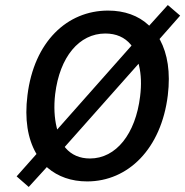

<svg xmlns="http://www.w3.org/2000/svg" viewBox="-20 -708 735 762"><path d="M532 -447C540 -413 542 -372 536 -325C518 -177 441 -79 337 -79C297 -79 264 -93 240 -121L237 -125L530 -455ZM205 -202C196 -239 193 -284 199 -335C217 -482 294 -575 398 -575C441 -575 475 -560 499 -531L502 -527L207 -194ZM646 -688 572 -606 569 -609C529 -646 474 -666 409 -666C246 -666 115 -542 89 -330C77 -235 90 -158 123 -100L125 -97L46 -8L94 34L166 -45L169 -42C210 -7 263 12 326 12C488 12 620 -117 646 -330C657 -421 645 -494 615 -550L613 -553L695 -646Z"/></svg>

Font: Falling Sky
Style: LightObl
Weight: 400
Designer: Paul D. Hunt
Foundry: Adobe Systems Incorporated
Version: Version 1.02